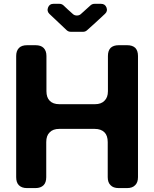

<svg xmlns="http://www.w3.org/2000/svg" viewBox="-20 -959 786 979"><path d="M320.3 -804.7Q297.9 -825.2 231.4 -888.7Q217.8 -902.3 225.1 -920.9Q232.4 -939.5 252 -939.5H283.2Q294.9 -939.5 303.7 -931.6Q319.3 -916 352.5 -886.7Q360.4 -879.9 372.1 -879.9Q383.8 -879.9 391.6 -886.7L441.4 -931.6Q450.2 -939.5 461.9 -939.5H495.1Q515.6 -939.5 522.9 -920.9Q530.3 -902.3 515.6 -888.7Q465.8 -841.8 423.8 -804.7Q415 -796.9 404.3 -796.9H340.8Q329.1 -796.9 320.3 -804.7ZM683.6 -55.7Q683.6 -28.3 668.9 -14.6Q655.3 0 627.9 0Q613.3 0 585 0Q557.6 0 543.9 -14.6Q529.3 -28.3 529.3 -55.7Q529.3 -115.2 529.3 -234.4Q529.3 -267.6 512.7 -284.2Q495.1 -301.8 462.9 -301.8Q402.3 -301.8 282.2 -301.8Q250 -301.8 233.4 -284.2Q215.8 -267.6 215.8 -234.4Q215.8 -174.8 215.8 -55.7Q215.8 -28.3 202.1 -14.6Q187.5 0 161.1 0Q146.5 0 117.2 0Q90.8 0 76.2 -14.6Q62.5 -28.3 62.5 -55.7Q62.5 -261.7 62.5 -673.8Q62.5 -700.2 77.1 -714.8Q90.8 -728.5 118.2 -728.5Q131.8 -728.5 161.1 -728.5Q188.5 -728.5 202.1 -714.8Q216.8 -700.2 216.8 -673.8Q216.8 -614.3 216.8 -494.1Q216.8 -461.9 233.4 -445.3Q250 -427.7 283.2 -427.7Q342.8 -427.7 463.9 -427.7Q496.1 -427.7 512.7 -445.3Q530.3 -461.9 530.3 -494.1Q530.3 -554.7 530.3 -673.8Q530.3 -700.2 543.9 -714.8Q558.6 -728.5 585 -728.5Q599.6 -728.5 628.9 -728.5Q655.3 -728.5 669.9 -714.8Q683.6 -700.2 683.6 -673.8Q683.6 -673.8 683.6 -673.8Q683.6 -518.6 683.6 -364.3Q683.6 -210 683.6 -55.7Z"/></svg>

Font: DeepSea
Style: Bold
Weight: 700
Designer: Stem
Version: Version 3.019;git-0a5106e0b